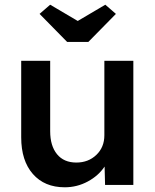

<svg xmlns="http://www.w3.org/2000/svg" viewBox="-20 -785 658 815"><path d="M255 10Q169 10 119.5 -46.5Q70 -103 70 -202V-527H193V-228Q193 -166 222 -130.5Q251 -95 304 -95Q355 -95 389 -127.5Q423 -160 423 -211V-527H546V0H426L424 -78Q398 -39 352.5 -14.5Q307 10 255 10ZM265 -607 148 -726 193 -765 310 -696 427 -765 472 -726 355 -607Z"/></svg>

Font: Lexend Deca Medium
Style: Regular
Weight: 500
Designer: Bonnie Shaver-Troup, Thomas Jockin
Foundry: Lexend
Version: Version 1.008; ttfautohint (v1.8.4.7-5d5b)